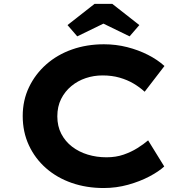

<svg xmlns="http://www.w3.org/2000/svg" viewBox="-20 -937 927 967"><path d="M502.1 10Q415.2 10 341.1 -15.8Q266.9 -41.6 211.7 -90.1Q156.4 -138.7 125.4 -205.5Q94.4 -272.3 94.4 -352.9Q94.4 -431.7 126.1 -497.9Q157.7 -564 213.1 -612.8Q268.4 -661.6 342.6 -687.8Q416.8 -714 503.4 -714Q564.2 -714 620.7 -699.6Q677.1 -685.2 725.3 -660.7Q773.5 -636.2 808.3 -604.6L708.6 -475Q683.2 -498.1 652.1 -516.5Q621.1 -534.8 582.4 -545.9Q543.8 -557.1 496.2 -557.1Q452.3 -557.1 412 -543.6Q371.6 -530.1 339.3 -503.4Q307 -476.8 287.8 -438.5Q268.7 -400.3 268.7 -351.1Q268.7 -301.6 288.6 -263.2Q308.5 -224.9 342.9 -198.4Q377.4 -171.9 421.8 -158.4Q466.3 -144.8 516.4 -144.8Q564.1 -144.8 602.7 -158.3Q641.4 -171.8 672.2 -191.2Q703.1 -210.5 726 -230.1L807.2 -98.6Q779.4 -73 731.9 -48Q684.4 -23 625.1 -6.5Q565.8 10 502.1 10ZM369.1 -753.9 320 -810.7 456.1 -917.4H545.7L681.8 -810.7L632.7 -753.9L486.1 -825.2H515.7Z"/></svg>

Font: Lexend Mega
Style: Regular
Weight: 400
Designer: Bonnie Shaver-Troup, Thomas Jockin
Foundry: Lexend
Version: Version 1.007